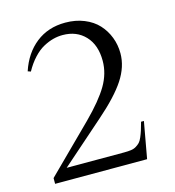

<svg xmlns="http://www.w3.org/2000/svg" viewBox="-106 -803 816 894"><g transform="rotate(-15 301.5 -356.5)"><path d="M76.2 -534.2Q95.7 -569.8 119.9 -595.7Q144 -621.6 168.9 -635Q193.8 -648.4 216.6 -654.3Q239.3 -660.2 262.2 -660.2Q329.6 -660.2 370.8 -616.5Q412.1 -572.8 412.1 -496.1Q412.1 -435.5 378.7 -378.4Q345.2 -321.3 269 -245.1L49.8 -27.8V0H493.2L524.9 -175.8H511.2Q503.9 -149.4 499.5 -135.5Q495.1 -121.6 488.3 -105.7Q481.4 -89.8 474.6 -82.8Q467.8 -75.7 456.8 -68.8Q445.8 -62 431.9 -60.1Q418 -58.1 397.9 -58.1H121.1L328.1 -240.2Q418.9 -319.3 460 -381.8Q501 -444.3 501 -508.8Q501 -549.8 486.8 -586.4Q472.7 -623 446.5 -651.4Q420.4 -679.7 379.6 -696.3Q338.9 -712.9 289.1 -712.9Q206.1 -712.9 147.5 -666.7Q88.9 -620.6 62 -539.1Z"/></g></svg>

Font: Ortica Linear Light
Style: Regular
Weight: 300
Designer: Benedetta Bovani
Foundry: Collletttivo
Version: Version 2.000;Glyphs 3.1.2 (3151)